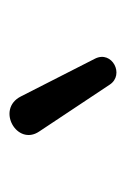

<svg xmlns="http://www.w3.org/2000/svg" viewBox="50 -860 266 406"><g transform="rotate(-90 183.0 -657.0)"><path d="M207 -558C228 -526 280 -553 262 -589L182 -746C155 -799 76 -754 108 -707Z"/></g></svg>

Font: Nunito SemiBold
Style: Regular
Weight: 600
Designer: Vernon Adams
Foundry: Vernon Adams
Version: Version 3.602